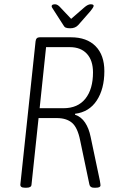

<svg xmlns="http://www.w3.org/2000/svg" viewBox="-20 -874 540 896"><path d="M96 2Q74 2 75 -13L146 -681Q148 -700 165 -700H311Q385 -700 426 -658.5Q467 -617 467 -542Q467 -459 431.5 -405Q396 -351 330 -343V-339Q359 -329 377 -302Q395 -275 403 -235L446 -31Q449 -14 449 -8Q448 2 427 2H418Q400 2 397 -14L354 -219Q342 -279 316 -301Q290 -323 245 -323H160L127 -12Q126 2 104 2ZM165 -369H276Q343 -369 378.5 -413.5Q414 -458 414 -536Q414 -592 385.5 -623Q357 -654 306 -654H195ZM403 -854Q417 -854 417 -847Q417 -840 402 -822L345 -757Q331 -742 308 -742Q294 -742 287 -745Q280 -748 276 -756L233 -823Q229 -830 225 -835.5Q221 -841 221 -845Q221 -854 237 -854Q249 -854 262 -839L312 -786L373 -839Q390 -854 403 -854Z"/></svg>

Font: Asap Condensed Condensed ExtraLight
Style: Italic
Weight: 200
Width: 3
Italic angle: -6°
Designer: Pablo Cosgaya
Foundry: Omnibus-Type
Version: Version 3.001; ttfautohint (v1.8.4.7-5d5b)